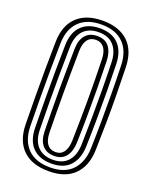

<svg xmlns="http://www.w3.org/2000/svg" viewBox="-151 -891 776 982"><g transform="rotate(20 237.0 -400.0)"><path d="M236.5 9.2Q146 9.2 96.6 -38.2Q47.2 -85.8 45.2 -174Q44 -246 43.4 -323.8Q42.8 -401.5 43.2 -478.8Q43.8 -556 45.2 -626.8Q47.2 -714.8 96.8 -762Q146.2 -809.2 236.5 -809.2Q324.2 -809.2 374.1 -762.8Q424 -716.2 426.8 -627.2Q429.2 -545.8 430 -470.4Q430.8 -395 429.9 -321.9Q429 -248.8 426.8 -173Q424 -87.5 375.9 -39.1Q327.8 9.2 236.5 9.2ZM236.5 -11.5Q316.5 -11.5 357.6 -55.5Q398.8 -99.5 401.2 -175Q403.5 -250.5 404 -326.4Q404.5 -402.2 403.9 -477.5Q403.2 -552.8 401 -626.8Q398.8 -704 356.2 -746.2Q313.8 -788.5 236.5 -788.5Q158 -788.5 115.4 -746.2Q72.8 -704 71 -626.2Q69.8 -553.5 69.2 -477.5Q68.8 -401.5 69.2 -325.1Q69.8 -248.8 71 -174.5Q72.8 -96.2 115.5 -53.9Q158.2 -11.5 236.5 -11.5ZM236.5 -32.2Q171.5 -32.2 134.9 -68.8Q98.2 -105.2 96.8 -175.2Q95.5 -252 95 -328Q94.5 -404 95 -478.6Q95.5 -553.2 96.8 -625.5Q98.2 -694.8 134.8 -731.2Q171.2 -767.8 236.5 -767.8Q301.5 -767.8 337.2 -730.9Q373 -694 375.2 -626Q377.2 -554.5 378 -480.6Q378.8 -406.8 378.1 -330.6Q377.5 -254.5 375.2 -175.8Q373.2 -109.8 338.8 -71Q304.2 -32.2 236.5 -32.2ZM236.5 -53.2Q290.2 -53.2 319 -85.6Q347.8 -118 349.5 -176.8Q351.5 -249 352.2 -324.4Q353 -399.8 352.4 -475.5Q351.8 -551.2 349.5 -623.8Q347.8 -681.2 319.4 -714Q291 -746.8 236.5 -746.8Q183 -746.8 153.5 -715.5Q124 -684.2 122.8 -625Q121.2 -550 120.8 -474.9Q120.2 -399.8 120.8 -324.8Q121.2 -249.8 122.8 -175.5Q124 -115.5 153.9 -84.4Q183.8 -53.2 236.5 -53.2ZM236.5 -74Q195 -74 172.2 -100.4Q149.5 -126.8 148.5 -176.2Q147.5 -233 146.9 -289.4Q146.2 -345.8 146.2 -401.9Q146.2 -458 146.9 -513.6Q147.5 -569.2 148.5 -624.5Q149.5 -673.5 172.2 -699.8Q195 -726 236.5 -726Q279.5 -726 300.9 -698Q322.2 -670 323.8 -623Q325.8 -552 326.5 -476.6Q327.2 -401.2 326.6 -325.5Q326 -249.8 323.8 -177.8Q322.2 -130.5 300.8 -102.2Q279.2 -74 236.5 -74ZM236.5 -94.8Q265.2 -94.8 281 -116.6Q296.8 -138.5 298 -178.8Q299.2 -233 300.1 -288.4Q301 -343.8 301.1 -399.6Q301.2 -455.5 300.4 -511.4Q299.5 -567.2 298 -622.2Q296.8 -663 280.8 -684.1Q264.8 -705.2 236.5 -705.2Q207.2 -705.2 191.2 -684.4Q175.2 -663.5 174.2 -624Q173.2 -566.2 172.8 -509.5Q172.2 -452.8 172.2 -397.1Q172.2 -341.5 172.8 -286.4Q173.2 -231.2 174.2 -176.8Q175.2 -137.2 191.1 -116Q207 -94.8 236.5 -94.8Z"/></g></svg>

Font: Big Shoulders Inline Display Thin ExtraBold
Style: Regular
Weight: 800
Version: Version 2.002